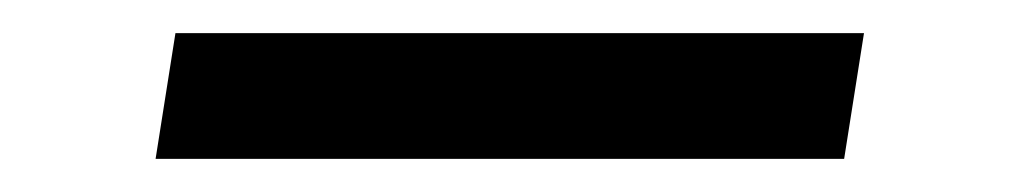

<svg xmlns="http://www.w3.org/2000/svg" viewBox="-20 -398 616 116"><path d="M490 -302 502 -378H86L74 -302Z"/></svg>

Font: Iosevka Sparkle Oblique
Style: Regular
Weight: 400
Italic angle: -9°
Designer: Belleve Invis
Foundry: Belleve Invis
Version: Version 4.5.0; ttfautohint (v1.8.3)